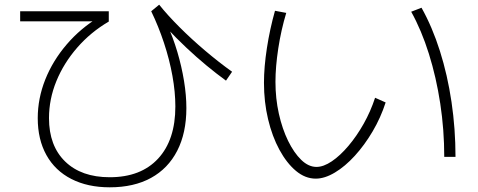

<svg xmlns="http://www.w3.org/2000/svg" viewBox="-20 -754 2040 819"><path d="M448 45Q354 45 284.5 9.5Q215 -26 178 -92.5Q141 -159 141 -250Q141 -334 173 -414.5Q205 -495 264.5 -564.5Q324 -634 404 -682L410 -663H66V-706H444V-662Q367 -617 309.5 -551Q252 -485 220.5 -408Q189 -331 189 -250Q189 -132 258 -65Q327 2 448 2Q581 2 654.5 -77.5Q728 -157 728 -300Q728 -361 715.5 -430.5Q703 -500 679.5 -571Q656 -642 625 -706L659 -734Q694 -690 745.5 -638.5Q797 -587 855.5 -537.5Q914 -488 970 -448L944 -410Q904 -439 861 -474.5Q818 -510 774.5 -551Q731 -592 691 -635V-654Q718 -595 736.5 -532.5Q755 -470 765 -408.5Q775 -347 775 -293Q775 -187 736 -111Q697 -35 624 5Q551 45 448 45Z M1327 8Q1282 8 1242.5 -25Q1203 -58 1172 -115Q1141 -172 1123.5 -245.5Q1106 -319 1106 -401Q1106 -468 1118.5 -549Q1131 -630 1153 -708L1201 -699Q1179 -626 1167 -547.5Q1155 -469 1155 -405Q1155 -334 1169.5 -269Q1184 -204 1209 -153Q1234 -102 1265 -72Q1296 -42 1330 -42Q1360 -42 1395.5 -66Q1431 -90 1466.5 -132Q1502 -174 1531.5 -226.5Q1561 -279 1580 -337L1625 -317Q1604 -252 1569.5 -193.5Q1535 -135 1493.5 -89.5Q1452 -44 1408.5 -18Q1365 8 1327 8ZM1875 -85Q1875 -200 1858 -312Q1841 -424 1809.5 -524.5Q1778 -625 1734 -704L1778 -721Q1824 -639 1856.5 -536.5Q1889 -434 1906 -319Q1923 -204 1923 -85Z"/></svg>

Font: M PLUS 1 Light
Style: Regular
Weight: 300
Designer: Coji Morishita
Foundry: UNDERFOREST DESIGN
Version: Version 1.001